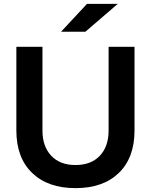

<svg xmlns="http://www.w3.org/2000/svg" viewBox="-20 -957 780 993"><path d="M675.7 -715V-282Q675.7 -141 594.5 -62.5Q513.3 16 370.2 16Q228.1 16 146.3 -62.5Q64.6 -141 64.6 -282V-715H199.6V-282Q199.6 -199.7 244.9 -151.6Q290.1 -103.5 370.3 -103.5Q451.2 -103.5 496.5 -151.6Q541.7 -199.7 541.7 -282V-715ZM588.9 -936.9 421.7 -792.9H295.8L429.8 -936.9Z"/></svg>

Font: Wix Madefor Display
Style: Regular
Weight: 400
Designer: Dalton Maag Ltd
Foundry: Dalton Maag Ltd
Version: Version 3.100